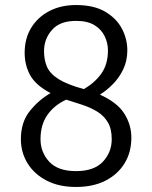

<svg xmlns="http://www.w3.org/2000/svg" viewBox="-20 -728 604 763"><path d="M282 15Q214 15 165 -10.5Q116 -36 89.5 -79Q63 -122 63 -175Q63 -243 99 -287.5Q135 -332 181 -358Q122 -389 100 -429Q78 -469 78 -518Q78 -575 104 -617.5Q130 -660 176 -684Q222 -708 282 -708Q353 -708 398 -681.5Q443 -655 464.5 -614Q486 -573 486 -528Q486 -486 469.5 -452Q453 -418 428 -393Q403 -368 377 -352Q446 -321 474 -276.5Q502 -232 502 -181Q502 -123 475 -79Q448 -35 399 -10Q350 15 282 15ZM313 -374Q357 -399 383 -436Q409 -473 409 -528Q409 -557 396 -584Q383 -611 355.5 -628Q328 -645 282 -645Q218 -645 186.5 -609Q155 -573 155 -525Q155 -489 167 -462Q179 -435 213 -413.5Q247 -392 313 -374ZM282 -48Q354 -48 389 -85.5Q424 -123 424 -175Q424 -216 408.5 -242Q393 -268 367 -284Q341 -300 308.5 -311Q276 -322 243 -332Q194 -309 167.5 -270Q141 -231 141 -175Q141 -123 175.5 -85.5Q210 -48 282 -48Z"/></svg>

Font: Ubuntu Sans
Style: Regular
Weight: 400
Designer: Dalton Maag Ltd
Foundry: Dalton Maag Ltd
Version: Version 1.006; ttfautohint (v1.8.4.7-5d5b)